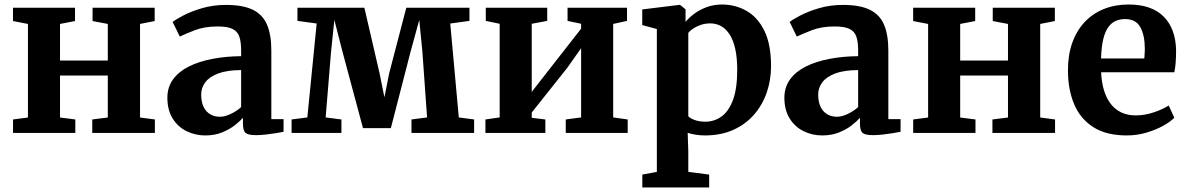

<svg xmlns="http://www.w3.org/2000/svg" viewBox="-20 -590 5270 852"><path d="M37.8 0V-59.9L104 -68.6V-483.8L37.6 -496.6V-555.7H312.9V-496.6L246.3 -483.8V-321.3H458.4V-483.8L390.8 -496.6V-555.7H666.4V-496.6L601.4 -483.8V-68.6L667.3 -59.9V0H389.4V-59.9L458.4 -68.6V-254.7H246.3V-68.6L314.2 -59.9V0Z M891.2 11Q846 11 807.6 -8.1Q769.2 -27.1 746 -64.5Q722.7 -101.8 722.7 -156.3Q722.7 -203.6 748.2 -238.2Q773.6 -272.8 818.6 -295.2Q863.5 -317.5 922.8 -328.8Q982.1 -340.1 1050 -340.7V-366.2Q1050 -404.7 1041.9 -427.9Q1033.8 -451.2 1011.3 -461.9Q988.8 -472.6 945.8 -472.6Q888 -472.6 844.9 -456Q801.8 -439.4 777.8 -427.7L746.2 -492.6Q758.1 -502.6 792.3 -520.7Q826.4 -538.7 875.8 -553.5Q925.2 -568.2 982.3 -568.2Q1058.8 -568.2 1102.7 -546.3Q1146.6 -524.3 1165.3 -479.6Q1184 -434.9 1184 -366V-61.4H1238.3V-5.3Q1226.9 -2.7 1205.4 0.8Q1183.9 4.3 1159.6 7Q1135.3 9.7 1115.5 9.7Q1081.6 9.7 1069.8 -0.3Q1058.1 -10.3 1058.1 -41.1V-67.4Q1045.6 -52.8 1022 -34.2Q998.4 -15.7 965.4 -2.4Q932.5 11 891.2 11ZM956.1 -71.9Q977.6 -71.9 1004.2 -84.5Q1030.7 -97.1 1050 -114.9V-279Q987.6 -278.9 948.3 -264Q909.1 -249.1 890.9 -224.7Q872.7 -200.2 872.7 -170.7Q872.7 -138 883.3 -116.1Q893.8 -94.2 912.7 -83Q931.5 -71.9 956.1 -71.9Z M1273.9 0V-59.9L1343.8 -68.9L1385.2 -485.7L1299.9 -497.4V-555.7H1596.9L1664.2 -265.3L1685.8 -158.4L1707.1 -265.3L1782.9 -555.7H2063.2V-497.3L1978 -485.6L2015.9 -68.9L2083.9 -59.9V0H1805.9V-59.9L1875.1 -68.9L1854.5 -358.8L1840.5 -501.5L1801.9 -360.5L1714.4 -21.3H1590.8L1499.2 -362.8L1463.7 -501.6L1449.2 -362.3L1425.1 -68.9L1495.1 -59.9V0Z M2134.1 0V-59.9L2197.3 -69V-484.5L2135.7 -497.3V-555.7H2408.3V-497.3L2339.6 -484.5V-182.3L2399.7 -259.3L2558.7 -462.8V-484.5L2498.5 -497.3V-555.7H2762.4V-497.3L2701 -483.8V-69L2765.4 -59.9V0H2490.5V-59.9L2558.7 -69V-376.2L2497.4 -289.2L2339.6 -90.7V-67.2L2400 -59.9V0Z M2830.3 242V184.8L2894.8 172.6V-461.1L2830 -478.8V-548.1L2995.5 -568.5H2997.5L3022.1 -548.8V-492.9Q3036.7 -510.9 3060.3 -528.7Q3084 -546.5 3115.4 -558.2Q3146.8 -570 3184 -570Q3242.4 -570 3291.9 -542.2Q3341.5 -514.4 3371.5 -454.2Q3401.5 -394 3401.5 -296.5Q3401.5 -235 3382.4 -179.5Q3363.4 -124.1 3325.8 -81Q3288.3 -38 3233.5 -13.5Q3178.8 11 3107 11Q3087.4 11 3065.9 7.5Q3044.3 4 3031.6 -0.6L3034.3 81.5V172.6L3126.9 184.8V242ZM3110.3 -50Q3149.1 -50 3181.2 -72.6Q3213.2 -95.2 3232.3 -145.8Q3251.4 -196.3 3251.4 -280.3Q3251.4 -335.1 3242.4 -374.1Q3233.4 -413.2 3217.1 -438.1Q3200.7 -462.9 3179 -474.6Q3157.3 -486.2 3131.9 -486.2Q3109.9 -486.2 3090.8 -479.9Q3071.7 -473.6 3057.1 -464Q3042.5 -454.3 3034.3 -444.4V-74.4Q3041.4 -65.3 3062.2 -57.6Q3082.9 -50 3110.3 -50Z M3629.2 11Q3584 11 3545.6 -8.1Q3507.2 -27.1 3484 -64.5Q3460.7 -101.8 3460.7 -156.3Q3460.7 -203.6 3486.2 -238.2Q3511.6 -272.8 3556.6 -295.2Q3601.5 -317.5 3660.8 -328.8Q3720.1 -340.1 3788 -340.7V-366.2Q3788 -404.7 3779.9 -427.9Q3771.8 -451.2 3749.3 -461.9Q3726.8 -472.6 3683.8 -472.6Q3626 -472.6 3582.9 -456Q3539.8 -439.4 3515.8 -427.7L3484.2 -492.6Q3496.1 -502.6 3530.3 -520.7Q3564.4 -538.7 3613.8 -553.5Q3663.2 -568.2 3720.3 -568.2Q3796.8 -568.2 3840.7 -546.3Q3884.6 -524.3 3903.3 -479.6Q3922 -434.9 3922 -366V-61.4H3976.3V-5.3Q3964.9 -2.7 3943.4 0.8Q3921.9 4.3 3897.6 7Q3873.3 9.7 3853.5 9.7Q3819.6 9.7 3807.8 -0.3Q3796.1 -10.3 3796.1 -41.1V-67.4Q3783.6 -52.8 3760 -34.2Q3736.4 -15.7 3703.4 -2.4Q3670.5 11 3629.2 11ZM3694.1 -71.9Q3715.6 -71.9 3742.2 -84.5Q3768.7 -97.1 3788 -114.9V-279Q3725.6 -278.9 3686.3 -264Q3647.1 -249.1 3628.9 -224.7Q3610.7 -200.2 3610.7 -170.7Q3610.7 -138 3621.3 -116.1Q3631.8 -94.2 3650.7 -83Q3669.5 -71.9 3694.1 -71.9Z M4032.3 0V-59.9L4098.5 -68.6V-483.8L4032.1 -496.6V-555.7H4307.4V-496.6L4240.8 -483.8V-321.3H4452.9V-483.8L4385.3 -496.6V-555.7H4660.9V-496.6L4595.9 -483.8V-68.6L4661.8 -59.9V0H4383.9V-59.9L4452.9 -68.6V-254.7H4240.8V-68.6L4308.7 -59.9V0Z M4980.2 11Q4889.1 11 4831.3 -26Q4773.5 -63 4746.2 -128.4Q4719 -193.8 4719 -278.5Q4719 -346.7 4738.4 -400.7Q4757.9 -454.7 4793.5 -492.4Q4829.1 -530.2 4878.6 -550.1Q4928.1 -570 4988.2 -570Q5089.6 -570 5143.1 -517.1Q5196.5 -464.2 5198.9 -368.3Q5198.9 -335.8 5197 -311.7Q5195.1 -287.6 5191.1 -269.3H4866.3Q4868.2 -224.7 4878.9 -189.3Q4889.7 -153.8 4909 -128.9Q4928.2 -104 4956 -91Q4983.7 -77.9 5020.1 -77.9Q5060.9 -77.9 5102.2 -92.2Q5143.4 -106.4 5166.1 -122L5190.9 -67.7Q5174.8 -50.4 5142.3 -32.2Q5109.8 -14 5067.5 -1.5Q5025.3 11 4980.2 11ZM4865.9 -330.6H5057.9Q5058.7 -340.5 5059.4 -351.6Q5060.2 -362.7 5060.2 -372.8Q5060.2 -432.5 5040.5 -468.9Q5020.9 -505.4 4971.9 -505.4Q4950 -505.4 4931.4 -497.4Q4912.8 -489.5 4898.5 -470.2Q4884.3 -451 4875.9 -417Q4867.5 -383 4865.9 -330.6Z"/></svg>

Font: Merriweather Light
Style: Regular
Weight: 300
Designer: Eben Sorkin
Foundry: Eben Sorkin
Version: Version 2.100